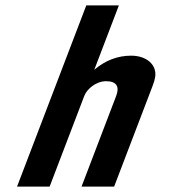

<svg xmlns="http://www.w3.org/2000/svg" viewBox="-20 -687 635 707"><path d="M463.2 -482C413.2 -482 367.8 -464.7 327.1 -430L417.7 -667H297.7L42.8 0H162.8L290.4 -334C299.7 -358.4 332.8 -388 371 -388C410.5 -388 420.4 -366.6 407.9 -334L280.3 0H400.3L541.7 -370C547 -384 550.3 -395.3 551.5 -404C558 -449.6 518.4 -482 463.2 -482Z"/></svg>

Font: Din Kursivschrift
Style: Breit
Weight: 400
Version: Version 1.089